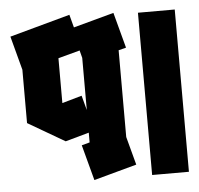

<svg xmlns="http://www.w3.org/2000/svg" viewBox="-50 -733 814 785"><g transform="rotate(-5 357.0 -341.0)"><path d="M203 -168 52 -256V-475L15 -614L263 -682L277 -629L443 -674L482 -528L451 -520V-164L482 -48L306 0L267 -146L300 -155V-195ZM543 0V-666H694V0ZM284 -348 300 -288V-502L292 -533L203 -509V-325Z"/></g></svg>

Font: Blaka Ink
Style: Regular
Weight: 400
Designer: Mohamed Gaber
Foundry: Kief Type Foundry
Version: Version 1.003; ttfautohint (v1.8.4.7-5d5b)